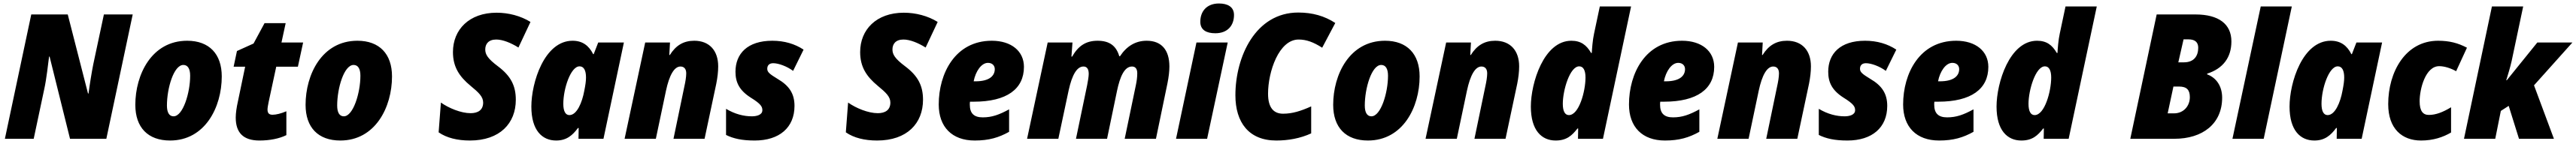

<svg xmlns="http://www.w3.org/2000/svg" viewBox="-20 -797 14752 827"><path d="M8 0H173L234 -288C246 -342 256 -433 261 -472H264L381 0H589L740 -714H575L514 -427C505 -382 493 -307 487 -260H484L368 -714H159Z M954 10C1154 10 1250 -181 1250 -358C1250 -487 1178 -563 1052 -563C848 -563 755 -368 755 -195C755 -65 827 10 954 10ZM974 -129C949 -129 936 -151 936 -191C936 -290 975 -424 1030 -424C1055 -424 1069 -403 1069 -362C1069 -264 1028 -129 974 -129Z M1466 10C1525 10 1580 -1 1620 -21V-158C1590 -145 1561 -138 1541 -138C1522 -138 1512 -146 1512 -168C1512 -177 1515 -194 1518 -209L1562 -414H1686L1716 -553H1592L1616 -664H1495L1432 -547L1337 -504L1318 -414H1384L1342 -212C1335 -181 1330 -147 1330 -122C1330 -35 1373 10 1466 10Z M1929 10C2129 10 2225 -181 2225 -358C2225 -487 2153 -563 2027 -563C1823 -563 1730 -368 1730 -195C1730 -65 1802 10 1929 10ZM1949 -129C1924 -129 1911 -151 1911 -191C1911 -290 1950 -424 2005 -424C2030 -424 2044 -403 2044 -362C2044 -264 2003 -129 1949 -129Z M2671 10C2843 10 2934 -89 2934 -224C2934 -305 2905 -361 2832 -416C2772 -461 2759 -485 2759 -513C2759 -544 2777 -570 2822 -570C2859 -570 2906 -551 2949 -524L3018 -671C2962 -706 2892 -724 2824 -724C2667 -724 2574 -627 2574 -498C2574 -412 2611 -357 2675 -304C2721 -266 2747 -242 2747 -208C2747 -164 2716 -147 2675 -147C2620 -147 2550 -176 2505 -208L2492 -37C2538 -5 2600 10 2671 10Z M3165 10C3225 10 3259 -20 3290 -62H3294L3293 0H3436L3553 -553H3406L3380 -486H3377C3352 -536 3315 -563 3259 -563C3097 -563 3023 -322 3023 -185C3023 -48 3085 10 3165 10ZM3241 -136C3218 -136 3206 -159 3206 -201C3206 -287 3248 -416 3299 -416C3324 -416 3336 -392 3336 -352C3336 -332 3333 -310 3326 -275C3314 -209 3284 -136 3241 -136Z M3557 0H3736L3794 -276C3813 -365 3841 -415 3877 -415C3897 -415 3910 -402 3910 -376C3910 -355 3905 -326 3900 -304L3837 0H4015L4082 -316C4089 -351 4093 -385 4093 -416C4093 -506 4043 -563 3956 -563C3895 -563 3851 -537 3816 -481H3813L3817 -553H3675Z M4302 10C4443 10 4530 -64 4530 -189C4530 -261 4498 -306 4433 -344C4387 -372 4374 -383 4374 -402C4374 -423 4387 -434 4408 -434C4439 -434 4487 -416 4522 -390L4582 -512C4532 -545 4472 -563 4403 -563C4260 -563 4192 -488 4192 -385C4192 -324 4214 -278 4280 -236C4338 -200 4346 -184 4346 -164C4346 -136 4311 -129 4286 -129C4240 -129 4190 -141 4138 -172V-22C4180 -1 4229 10 4302 10Z M5003 10C5175 10 5266 -89 5266 -224C5266 -305 5237 -361 5164 -416C5104 -461 5091 -485 5091 -513C5091 -544 5109 -570 5154 -570C5191 -570 5238 -551 5281 -524L5350 -671C5294 -706 5224 -724 5156 -724C4999 -724 4906 -627 4906 -498C4906 -412 4943 -357 5007 -304C5053 -266 5079 -242 5079 -208C5079 -164 5048 -147 5007 -147C4952 -147 4882 -176 4837 -208L4824 -37C4870 -5 4932 10 5003 10Z M5562 10C5644 10 5700 -7 5759 -40V-169C5702 -138 5661 -123 5608 -123C5559 -123 5534 -145 5534 -196C5534 -201 5534 -207 5535 -213H5557C5746 -213 5844 -286 5844 -413C5844 -503 5772 -563 5660 -563C5450 -563 5356 -375 5356 -197C5356 -68 5432 10 5562 10ZM5566 -330H5556C5567 -387 5600 -436 5638 -436C5663 -436 5677 -420 5677 -400C5677 -365 5651 -330 5566 -330Z M5862 0H6041L6100 -278C6120 -369 6148 -415 6185 -415C6203 -415 6215 -403 6215 -373C6215 -357 6210 -328 6206 -308L6142 0H6320L6377 -275C6394 -356 6419 -415 6463 -415C6482 -415 6493 -402 6493 -376C6493 -352 6489 -327 6485 -308L6421 0H6600L6666 -319C6673 -354 6677 -387 6677 -415C6677 -511 6631 -563 6547 -563C6484 -563 6433 -533 6394 -474H6390C6373 -532 6336 -563 6266 -563C6200 -563 6156 -535 6120 -472H6116L6122 -553H5980Z M6940 -606C7010 -606 7047 -650 7047 -711C7047 -758 7010 -777 6961 -777C6891 -777 6854 -732 6854 -672C6854 -625 6889 -606 6940 -606ZM6715 0H6893L7011 -553H6832Z M7289 10C7357 10 7426 -2 7489 -31V-186C7429 -159 7381 -144 7328 -144C7273 -144 7242 -180 7242 -259C7242 -385 7304 -570 7417 -570C7462 -570 7502 -555 7552 -523L7627 -665C7566 -705 7497 -725 7415 -725C7170 -725 7055 -471 7055 -250C7055 -94 7132 10 7289 10Z M7814 10C8014 10 8110 -181 8110 -358C8110 -487 8038 -563 7912 -563C7708 -563 7615 -368 7615 -195C7615 -65 7687 10 7814 10ZM7834 -129C7809 -129 7796 -151 7796 -191C7796 -290 7835 -424 7890 -424C7915 -424 7929 -403 7929 -362C7929 -264 7888 -129 7834 -129Z M8144 0H8323L8381 -276C8400 -365 8428 -415 8464 -415C8484 -415 8497 -402 8497 -376C8497 -355 8492 -326 8487 -304L8424 0H8602L8669 -316C8676 -351 8680 -385 8680 -416C8680 -506 8630 -563 8543 -563C8482 -563 8438 -537 8403 -481H8400L8404 -553H8262Z M8889 10C8952 10 8983 -19 9014 -59H9018L9017 0H9160L9321 -760H9142L9109 -604C9101 -568 9097 -515 9096 -493H9092C9066 -538 9034 -563 8979 -563C8821 -563 8747 -320 8747 -185C8747 -48 8809 10 8889 10ZM8965 -136C8942 -136 8930 -159 8930 -201C8930 -278 8970 -416 9024 -416C9048 -416 9060 -392 9060 -352C9060 -273 9023 -136 8965 -136Z M9515 10C9597 10 9653 -7 9712 -40V-169C9655 -138 9614 -123 9561 -123C9512 -123 9487 -145 9487 -196C9487 -201 9487 -207 9488 -213H9510C9699 -213 9797 -286 9797 -413C9797 -503 9725 -563 9613 -563C9403 -563 9309 -375 9309 -197C9309 -68 9385 10 9515 10ZM9519 -330H9509C9520 -387 9553 -436 9591 -436C9616 -436 9630 -420 9630 -400C9630 -365 9604 -330 9519 -330Z M9815 0H9994L10052 -276C10071 -365 10099 -415 10135 -415C10155 -415 10168 -402 10168 -376C10168 -355 10163 -326 10158 -304L10095 0H10273L10340 -316C10347 -351 10351 -385 10351 -416C10351 -506 10301 -563 10214 -563C10153 -563 10109 -537 10074 -481H10071L10075 -553H9933Z M10560 10C10701 10 10788 -64 10788 -189C10788 -261 10756 -306 10691 -344C10645 -372 10632 -383 10632 -402C10632 -423 10645 -434 10666 -434C10697 -434 10745 -416 10780 -390L10840 -512C10790 -545 10730 -563 10661 -563C10518 -563 10450 -488 10450 -385C10450 -324 10472 -278 10538 -236C10596 -200 10604 -184 10604 -164C10604 -136 10569 -129 10544 -129C10498 -129 10448 -141 10396 -172V-22C10438 -1 10487 10 10560 10Z M11085 10C11167 10 11223 -7 11282 -40V-169C11225 -138 11184 -123 11131 -123C11082 -123 11057 -145 11057 -196C11057 -201 11057 -207 11058 -213H11080C11269 -213 11367 -286 11367 -413C11367 -503 11295 -563 11183 -563C10973 -563 10879 -375 10879 -197C10879 -68 10955 10 11085 10ZM11089 -330H11079C11090 -387 11123 -436 11161 -436C11186 -436 11200 -420 11200 -400C11200 -365 11174 -330 11089 -330Z M11556 10C11619 10 11650 -19 11681 -59H11685L11684 0H11827L11988 -760H11809L11776 -604C11768 -568 11764 -515 11763 -493H11759C11733 -538 11701 -563 11646 -563C11488 -563 11414 -320 11414 -185C11414 -48 11476 10 11556 10ZM11632 -136C11609 -136 11597 -159 11597 -201C11597 -278 11637 -416 11691 -416C11715 -416 11727 -392 11727 -352C11727 -273 11690 -136 11632 -136Z M12180 0H12433C12594 0 12706 -86 12706 -236C12706 -303 12672 -351 12620 -370V-374C12711 -403 12759 -467 12759 -559C12759 -659 12686 -714 12553 -714H12331ZM12487 -439H12455L12485 -571H12513C12551 -571 12569 -554 12569 -523C12569 -477 12546 -439 12487 -439ZM12430 -146H12394L12427 -300H12459C12504 -300 12521 -280 12521 -239C12521 -189 12486 -146 12430 -146Z M12765 0H12944L13105 -760H12927Z M13234 10C13294 10 13328 -20 13359 -62H13363L13362 0H13505L13622 -553H13475L13449 -486H13446C13421 -536 13384 -563 13328 -563C13166 -563 13092 -322 13092 -185C13092 -48 13154 10 13234 10ZM13310 -136C13287 -136 13275 -159 13275 -201C13275 -287 13317 -416 13368 -416C13393 -416 13405 -392 13405 -352C13405 -332 13402 -310 13395 -275C13383 -209 13353 -136 13310 -136Z M13845 10C13915 10 13971 -9 14017 -36V-181C13971 -153 13930 -137 13890 -137C13856 -137 13837 -159 13837 -216C13837 -285 13870 -417 13949 -417C13981 -417 14018 -404 14046 -388L14108 -523C14057 -550 14007 -563 13943 -563C13756 -563 13657 -384 13657 -199C13657 -57 13737 10 13845 10Z M14091 0H14270L14302 -160L14347 -189L14406 0H14606L14492 -307L14712 -553H14511L14336 -336H14333C14342 -365 14356 -411 14364 -447L14430 -760H14251Z"/></svg>

Font: Noto Sans SemiCondensed Black
Style: Italic
Weight: 900
Width: 4
Italic angle: -12°
Designer: Monotype Design Team
Foundry: Monotype Imaging Inc.
Version: Version 2.013